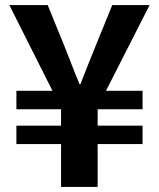

<svg xmlns="http://www.w3.org/2000/svg" viewBox="-20 -741 630 761"><path d="M222 0V-170H45V-243H222V-308H45V-381H188L17 -721H169L235 -559Q250 -522 264.5 -484Q279 -446 295 -408H299Q314 -447 329 -484.5Q344 -522 359 -559L425 -721H573L400 -381H545V-308H367V-243H545V-170H367V0Z"/></svg>

Font: Noto Sans KR
Style: Bold
Weight: 700
Designer: Ryoko NISHIZUKA  (kana, bopomofo & ideographs); Paul D. Hunt (Latin, Greek & Cyrillic); Sandoll Communications , Soo-you
Foundry: Adobe
Version: Version 2.004-H2;hotconv 1.0.118;makeotfexe 2.5.65603